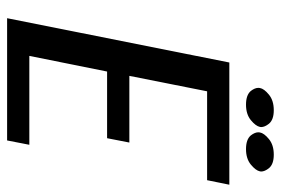

<svg xmlns="http://www.w3.org/2000/svg" viewBox="-145 -645 790 540"><g transform="rotate(90 250.0 -375.0)"><path d="M499.5 -625 486.8 -562.5H236.8L193.4 -343.8H380.9L368.7 -281.2H181.2L137.2 -62.5H387.2L375 0H31.2L155.8 -625ZM399.4 -671.9Q372.1 -671.9 360.8 -685.5Q352.1 -696.8 352.1 -706.5Q352.1 -709 352.5 -710.9Q354.5 -722.7 371.1 -736.3Q387.7 -750 415 -750Q441.9 -750 453.1 -736.3Q462.4 -724.6 462.4 -714.4Q462.4 -712.9 461.9 -710.9Q459.5 -699.2 442.9 -685.5Q426.3 -671.9 399.4 -671.9ZM274.4 -671.9Q247.1 -671.9 235.8 -685.5Q227.1 -696.8 227.1 -706.5Q227.1 -709 227.5 -710.9Q229.5 -722.7 246.1 -736.3Q262.7 -750 290 -750Q316.9 -750 328.1 -736.3Q337.4 -724.6 337.4 -714.4Q337.4 -712.9 336.9 -710.9Q334.5 -699.2 317.9 -685.5Q301.3 -671.9 274.4 -671.9Z"/></g></svg>

Font: Juliett
Style: Bold Italic
Weight: 700
Italic angle: -11.25°
Designer: GGBotNet
Foundry: GGBotNet
Version: 0.60